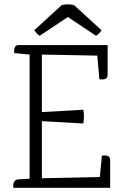

<svg xmlns="http://www.w3.org/2000/svg" viewBox="-20 -888 587 908"><path d="M178 -630V-358L374 -369Q377 -355 377 -338Q377 -321 374 -304L178 -315V-45L452 -51L462 -152Q467 -153 476.5 -153Q486 -153 493.5 -148.5Q501 -144 501 -129V0H42Q43 -5 43 -14Q43 -23 48.5 -31Q54 -39 70 -40L120 -43V-630L47 -637Q47 -642 47 -651Q47 -660 52 -667.5Q57 -675 71 -675H489V-536Q489 -522 481.5 -517Q474 -512 464.5 -512.5Q455 -513 450 -513L440 -625ZM330 -864 460 -745Q456 -738 449.5 -731Q443 -724 434 -719L278 -823H324L168 -719Q159 -724 153 -731Q147 -738 142 -745L272 -864Q286 -868 302.5 -867.5Q319 -867 330 -864Z"/></svg>

Font: Karma Variable Light
Style: Regular
Weight: 300
Designer: Joana Correia
Foundry: Indian Type Foundry
Version: Version 3.000